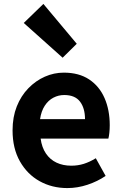

<svg xmlns="http://www.w3.org/2000/svg" viewBox="-20 -944 621 978"><path d="M323 14Q245 14 182 -21Q119 -56 81.5 -122Q44 -188 44 -280Q44 -348 65.5 -402Q87 -456 124.5 -494.5Q162 -533 208.5 -553.5Q255 -574 305 -574Q382 -574 434 -539.5Q486 -505 512.5 -444.5Q539 -384 539 -306Q539 -286 537 -267.5Q535 -249 532 -238H187Q193 -193 214 -162Q235 -131 268 -115.5Q301 -100 343 -100Q377 -100 407 -109.5Q437 -119 468 -138L518 -48Q477 -20 426 -3Q375 14 323 14ZM184 -337H413Q413 -393 387.5 -426.5Q362 -460 307 -460Q278 -460 252 -446.5Q226 -433 208 -405.5Q190 -378 184 -337ZM299 -650 101 -827 201 -924 371 -721Z"/></svg>

Font: Noto Sans KR
Style: Bold
Weight: 700
Designer: Ryoko NISHIZUKA  (kana, bopomofo & ideographs); Paul D. Hunt (Latin, Greek & Cyrillic); Sandoll Communications , Soo-you
Foundry: Adobe
Version: Version 2.004-H2;hotconv 1.0.118;makeotfexe 2.5.65603